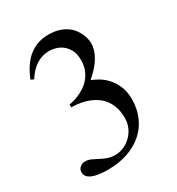

<svg xmlns="http://www.w3.org/2000/svg" viewBox="-166 -783 832 900"><g transform="rotate(-30 250.0 -333.0)"><path d="M418 -219.2Q418 -168.5 399.9 -126Q381.8 -83.5 347.9 -53Q314 -22.5 265.4 -5.4Q216.8 11.7 156.2 11.7Q128.4 11.7 109.1 8.8Q89.8 5.9 77.1 1.2Q64.5 -3.4 57.1 -9.3Q49.8 -15.1 46.4 -21.2Q43 -27.3 42.2 -32.7Q41.5 -38.1 41.5 -41.5Q41.5 -48.8 44.7 -54.9Q47.9 -61 53.2 -65.9Q58.6 -70.8 65.4 -73.5Q72.3 -76.2 80.1 -76.2Q98.1 -76.2 113 -69.1Q127.9 -62 143.6 -53.7Q159.2 -45.4 177.7 -38.3Q196.3 -31.2 221.2 -31.2Q243.2 -31.2 265.1 -40.3Q287.1 -49.3 304.9 -66.2Q322.8 -83 334 -106.7Q345.2 -130.4 345.2 -159.7Q345.2 -192.9 336.9 -217.8Q328.6 -242.7 315.2 -260.5Q301.8 -278.3 284.4 -290.5Q267.1 -302.7 249 -310.1Q206.5 -327.6 152.3 -328.1V-343.8Q158.7 -344.2 172.1 -347.4Q185.5 -350.6 202.4 -357.7Q219.2 -364.7 237.1 -376Q254.9 -387.2 269.5 -404.1Q284.2 -420.9 293.7 -444.1Q303.2 -467.3 303.2 -497.6Q303.2 -529.8 292.2 -551Q281.2 -572.3 264.9 -585.2Q248.5 -598.1 229.5 -603.5Q210.4 -608.9 194.3 -608.9Q118.2 -608.9 67.4 -528.3L51.3 -536.1Q56.2 -546.4 62.7 -560.8Q69.3 -575.2 79.1 -590.8Q88.9 -606.4 102.5 -621.8Q116.2 -637.2 134.3 -649.4Q152.3 -661.6 176 -669.2Q199.7 -676.8 230 -676.8Q261.7 -676.8 285.6 -669.2Q309.6 -661.6 326.7 -649.4Q343.8 -637.2 354.7 -622.3Q365.7 -607.4 372.3 -592.3Q378.9 -577.1 381.3 -564Q383.8 -550.8 383.8 -542Q383.8 -506.3 361.8 -469Q339.8 -431.6 294.4 -393.1Q310.5 -387.2 331.8 -375Q353 -362.8 372.1 -342.3Q391.1 -321.8 404.5 -291.5Q418 -261.2 418 -219.2Z"/></g></svg>

Font: Doulos SIL APac
Style: Regular
Weight: 400
Designer: Walt Agee, Victor Gaultney, Peter Martin, Debbi Hosken, Becca Hirsbrunner
Foundry: SIL International
Version: Version 5.000